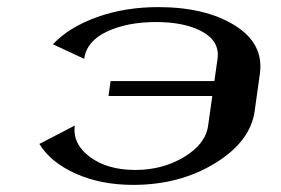

<svg xmlns="http://www.w3.org/2000/svg" viewBox="-20 -520 790 540"><path d="M90.8 -115.2 190.4 -167Q183.6 -115.2 232.9 -78.6Q282.2 -42 360.4 -42Q437.5 -42 498 -78.6Q558.6 -115.2 565.4 -167L577.1 -250H285.2L291 -292H583L591.8 -354.5Q598.6 -403.3 549.3 -430.7Q500 -458 418.9 -458Q337.9 -458 280.8 -431.2Q223.6 -404.3 216.8 -354.5L128.9 -395.5Q173.8 -443.4 252.4 -471.7Q331.1 -500 424.8 -500Q557.6 -500 640.1 -448.7Q722.7 -397.5 710.9 -312.5L696.3 -208Q684.6 -122.1 585 -61Q485.4 0 354.5 0Q263.7 0 192.9 -31.7Q122.1 -63.5 90.8 -115.2Z"/></svg>

Font: okolaks
Style: BoldItalic
Weight: 600
Width: 8
Italic angle: -8°
Version: Version 000.6.0